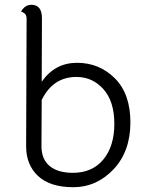

<svg xmlns="http://www.w3.org/2000/svg" viewBox="-20 -774 608 801"><path d="M284 -53Q365 -53 411 -108.5Q457 -164 457 -257.5Q457 -351 411.5 -402Q366 -453 299 -453Q201 -453 154 -357L153 -164Q153 -110 187 -81.5Q221 -53 284 -53ZM154 -433Q209 -512 301.5 -512Q394 -512 459 -447.5Q524 -383 524 -263Q524 -143 454 -68Q383 7 286 7Q189 7 139 -39.5Q89 -86 89 -164L91 -694Q91 -708 86 -714.5Q81 -721 68 -726Q84 -754 111 -754Q155 -754 155 -698Z"/></svg>

Font: Laila Light
Style: Regular
Weight: 300
Designer: Hitesh Malaviya
Foundry: Indian Type Foundry
Version: Version 1.302;PS 1.0;hotconv 1.0.78;makeotf.lib2.5.61930; tt